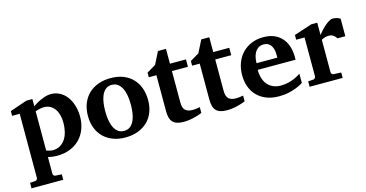

<svg xmlns="http://www.w3.org/2000/svg" viewBox="-83 -1001 3065 1606"><g transform="rotate(-15 1449.5 -198.5)"><path d="M423.8 -243.2Q423.8 -275.9 416.3 -306.2Q408.7 -336.4 393.3 -359.1Q377.9 -381.8 354.2 -395.5Q330.6 -409.2 297.9 -409.2Q284.7 -409.2 271.7 -406.7Q258.8 -404.3 248 -401.4Q235.4 -397.9 224.1 -394V-54.2Q233.9 -50.3 243.7 -47.9Q252 -45.4 261.2 -43.7Q270.5 -42 278.8 -42Q314.9 -42 342 -57.6Q369.1 -73.2 387.5 -100.3Q405.8 -127.4 414.8 -164.3Q423.8 -201.2 423.8 -243.2ZM571.8 -257.8Q571.8 -197.3 552.7 -147.5Q533.7 -97.7 498.5 -62.3Q463.4 -26.9 413.6 -7.3Q363.8 12.2 301.8 12.2Q286.6 12.2 272.9 10.7Q259.3 9.3 248 7.3Q235.4 5.4 224.1 2V146Q224.1 155.8 230.2 162.4Q236.3 168.9 246.1 168.9L298.8 171.9V219.2H23.9V171.9L67.9 168.9Q77.1 168.9 83.5 162.4Q89.8 155.8 89.8 146V-408.2H23.9V-449.2L171.9 -500H224.1V-437Q247.6 -454.6 274.4 -468.3Q297.4 -480 325.7 -490Q354 -500 384.8 -500Q415 -500 440.9 -490.2Q466.8 -480.5 487.5 -463.6Q508.3 -446.8 524.2 -423.6Q540 -400.4 550.5 -373.5Q561 -346.7 566.4 -317.1Q571.8 -287.6 571.8 -257.8Z M1007.8 -242.2Q1007.8 -263.2 1005.9 -286.4Q1003.9 -309.6 999.3 -332Q994.6 -354.5 986.3 -374.5Q978 -394.5 965.6 -409.7Q953.1 -424.8 936 -433.8Q918.9 -442.9 896 -442.9Q862.3 -442.9 840.8 -424.3Q819.3 -405.8 807.4 -376.7Q795.4 -347.7 790.8 -313Q786.1 -278.3 786.1 -246.1Q786.1 -224.6 787.8 -201.2Q789.6 -177.7 794.2 -155.3Q798.8 -132.8 806.6 -112.8Q814.5 -92.8 826.9 -77.4Q839.4 -62 856.4 -53Q873.5 -43.9 897 -43.9Q931.2 -43.9 952.6 -62.3Q974.1 -80.6 986.3 -109.4Q998.5 -138.2 1003.2 -173.3Q1007.8 -208.5 1007.8 -242.2ZM1157.2 -241.2Q1157.2 -185.1 1139.4 -138.4Q1121.6 -91.8 1087.4 -58.3Q1053.2 -24.9 1004.2 -6.3Q955.1 12.2 893.1 12.2Q835.9 12.2 788.8 -5.4Q741.7 -22.9 707.8 -55.7Q673.8 -88.4 655 -135.5Q636.2 -182.6 636.2 -242.2Q636.2 -303.7 655.8 -351.6Q675.3 -399.4 710.2 -432.4Q745.1 -465.3 793.5 -482.7Q841.8 -500 899.9 -500Q961.9 -500 1009.8 -481Q1057.6 -461.9 1090.3 -427.5Q1123 -393.1 1140.1 -345.7Q1157.2 -298.3 1157.2 -241.2Z M1559.1 -22Q1535.6 -12.2 1509.3 -4.9Q1486.8 2 1458.3 7.1Q1429.7 12.2 1398.9 12.2Q1365.7 12.2 1342.5 4.9Q1319.3 -2.4 1304.9 -17.8Q1290.5 -33.2 1284.2 -56.2Q1277.8 -79.1 1277.8 -110.8V-423.8H1211.9V-463.9L1289.1 -509.8L1342.8 -616.2H1412.1V-487.8H1550.8V-423.8H1412.1V-151.9Q1412.1 -104 1433.1 -84.5Q1454.1 -64.9 1494.1 -64.9Q1505.9 -64.9 1517.6 -65.9Q1529.3 -66.9 1538.6 -68.4Q1549.3 -69.8 1559.1 -71.8Z M1934.1 -22Q1910.6 -12.2 1884.3 -4.9Q1861.8 2 1833.3 7.1Q1804.7 12.2 1773.9 12.2Q1740.7 12.2 1717.5 4.9Q1694.3 -2.4 1679.9 -17.8Q1665.5 -33.2 1659.2 -56.2Q1652.8 -79.1 1652.8 -110.8V-423.8H1586.9V-463.9L1664.1 -509.8L1717.8 -616.2H1787.1V-487.8H1925.8V-423.8H1787.1V-151.9Q1787.1 -104 1808.1 -84.5Q1829.1 -64.9 1869.1 -64.9Q1880.9 -64.9 1892.6 -65.9Q1904.3 -66.9 1913.6 -68.4Q1924.3 -69.8 1934.1 -71.8Z M2293 -326.2Q2293 -350.1 2288.6 -371.1Q2284.2 -392.1 2274.2 -407.5Q2264.2 -422.9 2248.5 -431.9Q2232.9 -440.9 2210.9 -440.9Q2183.1 -440.9 2164.3 -428.5Q2145.5 -416 2134 -396.2Q2122.6 -376.5 2117.7 -352.1Q2112.8 -327.6 2112.8 -304.2H2293ZM2436 -46.9Q2410.2 -29.8 2377.9 -17.1Q2350.1 -5.9 2311.5 3.2Q2272.9 12.2 2225.1 12.2Q2161.1 12.2 2113.5 -7.3Q2065.9 -26.9 2033.9 -60.8Q2002 -94.7 1986.1 -140.1Q1970.2 -185.5 1970.2 -237.8Q1970.2 -294.4 1988 -342.5Q2005.9 -390.6 2038.8 -425.5Q2071.8 -460.4 2118.4 -480.2Q2165 -500 2222.2 -500Q2280.8 -500 2321.5 -480.7Q2362.3 -461.4 2387.7 -429.4Q2413.1 -397.5 2424.6 -356.4Q2436 -315.4 2436 -272V-248H2107.9Q2107.9 -207 2118.2 -174.3Q2128.4 -141.6 2148.2 -118.7Q2168 -95.7 2196.8 -83.3Q2225.6 -70.8 2262.2 -70.8Q2300.3 -70.8 2331.8 -79.3Q2363.3 -87.9 2386.7 -98.6Q2413.6 -111.3 2436 -127Z M2820.8 -330.1Q2817.4 -335 2812.3 -341.8Q2807.1 -348.6 2799.6 -355Q2792 -361.3 2781.2 -365.7Q2770.5 -370.1 2755.9 -370.1Q2741.7 -370.1 2729.5 -367.2Q2717.3 -364.3 2709 -360.8Q2698.7 -356.9 2690.9 -352.1V-71.8Q2690.9 -63 2697 -55.9Q2703.1 -48.8 2712.9 -48.8L2776.9 -45.9V1H2490.7V-45.9L2534.7 -48.8Q2543.9 -49.8 2550.3 -56.4Q2556.6 -63 2556.6 -71.8V-408.2H2483.9V-449.2L2638.7 -500H2690.9V-394Q2700.2 -405.8 2716.1 -423.8Q2731.9 -441.9 2750.5 -458.7Q2769 -475.6 2788.8 -487.8Q2808.6 -500 2825.7 -500Q2834.5 -500 2843.8 -498.5Q2853 -497.1 2861.6 -494.4Q2870.1 -491.7 2877.2 -488.5Q2884.3 -485.4 2888.7 -481.9V-330.1Z"/></g></svg>

Font: Charis SIL Phon
Style: Bold
Weight: 700
Foundry: SIL International
Version: Version 5.000